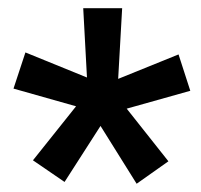

<svg xmlns="http://www.w3.org/2000/svg" viewBox="-20 -731 494 472"><path d="M167 -469.7 13.2 -513.2 42.5 -602.1 193.8 -540.5 184.6 -710.9H280.3L270.5 -537.1L418.9 -597.2L447.8 -507.8L291.5 -463.9L394 -334.5L315.9 -279.3L227.1 -421.4L138.7 -283.7L61 -336.9Z"/></svg>

Font: Roboto Condensed
Style: Bold
Weight: 700
Designer: Google
Version: Version 2.134; 2016